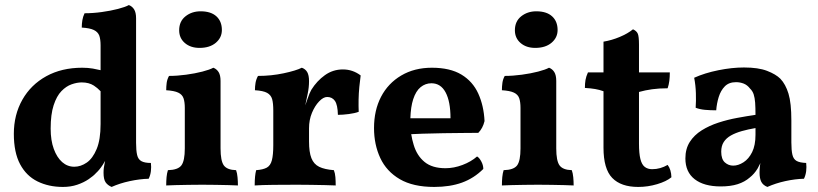

<svg xmlns="http://www.w3.org/2000/svg" viewBox="-20 -737 3263 766"><path d="M381.3 -556.2Q381.3 -580.1 376 -595.2Q370.1 -609.9 354.2 -617.4Q338.4 -625 306.2 -627Q306.2 -642.1 308.6 -656.5Q311 -670.9 317.4 -684.1Q351.1 -684.1 386.2 -689Q421.4 -693.8 450.7 -701.4Q480 -709 494.1 -716.8Q507.3 -711.9 515.1 -699.5Q522.9 -687 522.9 -664.1V-167Q522.9 -136.2 527.1 -118.7Q531.2 -101.1 544.2 -94Q557.1 -86.9 582 -86.9Q584 -70.8 582 -54.4Q580.1 -38.1 573.2 -23.9Q537.1 -22.9 497.6 -14.4Q458 -5.9 425.3 8.8Q409.2 2 401.1 -10Q393.1 -22 393.1 -47.9Q393.1 -67.9 397.9 -87.9Q398.4 -91.3 399.4 -95.2Q394.5 -86.4 390.1 -79.6Q376 -58.1 363.3 -46.9Q353 -35.2 333.5 -22Q314 -8.8 288.1 0Q262.2 8.8 231 8.8Q174.3 8.8 129.6 -13.2Q85 -35.2 60.1 -82Q35.2 -128.9 35.2 -203.1Q35.2 -278.8 69.1 -338.9Q103 -398.9 164.6 -432.9Q226.1 -466.8 308.1 -466.8Q331.1 -466.8 350.6 -463.4Q365.2 -460.9 381.3 -457ZM381.3 -373Q368.2 -386.7 354.5 -395.5Q335 -408.2 306.2 -408.2Q287.1 -408.2 265.6 -400.6Q244.1 -393.1 225.1 -373.5Q206.1 -354 194.1 -317.4Q182.1 -280.8 182.1 -224.1Q182.1 -176.8 194.6 -142.8Q207 -108.9 228 -90.3Q249 -71.8 276.4 -71.8Q302.2 -71.8 326.2 -88.4Q350.1 -105 365.7 -142.6Q381.3 -180.2 381.3 -242.2Z M643.1 2.9Q643.1 -15.1 644.5 -30.5Q646 -45.9 649.9 -58.1Q689.9 -59.1 703.6 -77.1Q717.3 -95.2 717.3 -145V-306.2Q717.3 -330.1 712.2 -345Q707 -359.9 691.2 -367.4Q675.3 -375 643.1 -377Q643.1 -392.1 645 -406.5Q647 -420.9 654.3 -434.1Q687 -434.1 722.7 -439Q758.3 -443.8 787.6 -451.4Q816.9 -459 831.1 -466.8Q844.2 -461.9 852.1 -449.5Q859.9 -437 859.9 -414.1V-145Q859.9 -95.2 873 -77.1Q886.2 -59.1 921.9 -58.1Q926.3 -45.9 927.7 -29.5Q929.2 -13.2 929.2 2.9Q914.1 2 891.1 1.5Q868.2 1 841.1 0.5Q814 0 787.1 0Q760.3 0 732.2 0.5Q704.1 1 681.2 1.5Q658.2 2 643.1 2.9ZM775.9 -545.9Q740.2 -545.9 717.5 -565.4Q694.8 -585 694.8 -616.2Q694.8 -651.9 720 -671.9Q745.1 -691.9 780.3 -691.9Q821.3 -691.9 843.3 -671.9Q865.2 -651.9 865.2 -617.2Q865.2 -586.9 841.1 -566.4Q816.9 -545.9 775.9 -545.9Z M1070.3 -295.9Q1070.3 -325.2 1065.7 -341.6Q1061 -357.9 1045.7 -366.5Q1030.3 -375 997.1 -377Q997.1 -392.1 999.5 -406.5Q1002 -420.9 1009.3 -434.1Q1062 -434.1 1111.6 -444.6Q1161.1 -455.1 1184.1 -466.8Q1198.2 -461.9 1205.6 -449.5Q1212.9 -437 1212.9 -413.1Q1212.9 -388.2 1207.5 -362.8Q1203.1 -342.3 1197.8 -316.4Q1202.6 -330.1 1207.5 -344.2Q1215.3 -367.2 1222.2 -378.9Q1244.1 -414.1 1276.1 -437Q1308.1 -460 1348.1 -460Q1387.2 -460 1418.9 -436Q1416 -416 1413.6 -390.6Q1411.1 -365.2 1410.6 -339.1Q1410.2 -313 1411.1 -291Q1396 -285.2 1371.6 -282Q1347.2 -278.8 1328.1 -278.8Q1327.1 -318.8 1316.2 -334.5Q1305.2 -350.1 1285.2 -350.1Q1270 -350.1 1253.2 -332.5Q1236.3 -314.9 1224.6 -286.9Q1212.9 -258.8 1212.9 -225.1V-172.9Q1212.9 -129.9 1222.4 -106Q1231.9 -82 1253.4 -71.5Q1274.9 -61 1312 -58.1Q1316.9 -45.9 1318.1 -30Q1319.3 -14.2 1319.3 2.9Q1302.2 2 1276.6 1.5Q1251 1 1221.9 0.5Q1192.9 0 1165 0Q1120.1 0 1072 0.5Q1023.9 1 996.1 2.9Q996.1 -18.1 997.6 -32.5Q999 -46.9 1002 -58.1Q1029.3 -60.1 1044.2 -68.1Q1059.1 -76.2 1064.7 -97.7Q1070.3 -119.1 1070.3 -158.2Z M1617.2 -265.1H1777.3Q1777.3 -332 1757.8 -368.4Q1738.3 -404.8 1701.2 -404.8Q1677.2 -404.8 1658.2 -389.4Q1639.2 -374 1628.4 -340.8Q1618.7 -311 1617.2 -265.1ZM1620.6 -201.7Q1624 -179.7 1630.4 -159.2Q1643.1 -116.2 1673.6 -91.1Q1704.1 -65.9 1757.3 -65.9Q1791 -65.9 1825.2 -78.9Q1859.4 -91.8 1883.3 -112.8Q1892.1 -107.9 1900.1 -93Q1908.2 -78.1 1908.2 -63Q1871.1 -25.9 1823.2 -8.5Q1775.4 8.8 1712.4 8.8Q1627.9 8.8 1575 -22.2Q1522 -53.2 1497.1 -106.7Q1472.2 -160.2 1472.2 -226.1Q1472.2 -296.9 1500.2 -350.8Q1528.3 -404.8 1580.8 -435.8Q1633.3 -466.8 1703.1 -466.8Q1775.4 -466.8 1820.8 -439.5Q1866.2 -412.1 1888.2 -363.5Q1910.2 -314.9 1913.1 -253.9Q1906.2 -225.1 1888.2 -207Q1863.3 -207 1827.1 -206.5Q1791 -206.1 1749.5 -205.6Q1708 -205.1 1665.5 -203.6Q1642.6 -202.6 1620.6 -201.7Z M1982.4 2.9Q1982.4 -15.1 1983.9 -30.5Q1985.4 -45.9 1989.3 -58.1Q2029.3 -59.1 2043 -77.1Q2056.6 -95.2 2056.6 -145V-306.2Q2056.6 -330.1 2051.5 -345Q2046.4 -359.9 2030.5 -367.4Q2014.6 -375 1982.4 -377Q1982.4 -392.1 1984.4 -406.5Q1986.3 -420.9 1993.7 -434.1Q2026.4 -434.1 2062 -439Q2097.7 -443.8 2127 -451.4Q2156.2 -459 2170.4 -466.8Q2183.6 -461.9 2191.4 -449.5Q2199.2 -437 2199.2 -414.1V-145Q2199.2 -95.2 2212.4 -77.1Q2225.6 -59.1 2261.2 -58.1Q2265.6 -45.9 2267.1 -29.5Q2268.6 -13.2 2268.6 2.9Q2253.4 2 2230.5 1.5Q2207.5 1 2180.4 0.5Q2153.3 0 2126.5 0Q2099.6 0 2071.5 0.5Q2043.5 1 2020.5 1.5Q1997.6 2 1982.4 2.9ZM2115.2 -545.9Q2079.6 -545.9 2056.9 -565.4Q2034.2 -585 2034.2 -616.2Q2034.2 -651.9 2059.3 -671.9Q2084.5 -691.9 2119.6 -691.9Q2160.6 -691.9 2182.6 -671.9Q2204.6 -651.9 2204.6 -617.2Q2204.6 -586.9 2180.4 -566.4Q2156.2 -545.9 2115.2 -545.9Z M2526.4 8.8Q2457.5 8.8 2422.6 -27.1Q2387.7 -63 2387.7 -147.9V-373Q2371.6 -378.9 2354.5 -381.8Q2337.4 -384.8 2313.5 -386.2Q2313.5 -403.8 2315.9 -418Q2318.4 -432.1 2325.7 -448.2H2387.7V-570.8Q2420.4 -576.2 2452.4 -589.6Q2484.4 -603 2505.4 -620.1Q2519.5 -613.8 2524.4 -602.8Q2529.3 -591.8 2529.3 -559.1V-448.2H2652.3Q2652.3 -430.2 2650.4 -414.6Q2648.4 -398.9 2643.6 -384.8Q2609.4 -384.8 2581.5 -380.9Q2553.7 -377 2529.3 -370.1V-164.1Q2529.3 -125 2534.9 -102.5Q2540.5 -80.1 2552.5 -71Q2564.5 -62 2581.5 -62Q2598.6 -62 2614 -66.4Q2629.4 -70.8 2643.6 -79.1Q2657.7 -61 2658.7 -29.8Q2638.7 -13.2 2601.6 -2.2Q2564.5 8.8 2526.4 8.8Z M2905.3 -76.2Q2925.3 -76.2 2946.3 -89.6Q2967.3 -103 2980.7 -130.1Q2994.1 -157.2 2994.1 -199.2V-226.1Q2965.3 -221.2 2939.9 -214.1Q2914.6 -207 2896 -196.5Q2877.4 -186 2867.4 -170.4Q2857.4 -154.8 2857.4 -131.8Q2857.4 -102.1 2871.8 -89.1Q2886.2 -76.2 2905.3 -76.2ZM3013.7 -86.4Q3008.3 -75.2 3002.4 -64.5Q2989.3 -43 2971.2 -28.8Q2951.2 -11.2 2922.9 -2.2Q2894.5 6.8 2855.5 6.8Q2788.6 6.8 2751.5 -22Q2714.4 -50.8 2714.4 -105Q2714.4 -143.1 2731.9 -170.7Q2749.5 -198.2 2779.5 -217Q2809.6 -235.8 2846.4 -247.8Q2883.3 -259.8 2921.9 -266.8Q2960.4 -273.9 2994.1 -278.8Q2994.1 -308.1 2992.7 -327.6Q2991.2 -347.2 2986.8 -360.6Q2982.4 -374 2972.2 -383.8Q2961.4 -397.9 2946.8 -403.6Q2932.1 -409.2 2916.5 -409.2Q2888.2 -409.2 2871.8 -392.6Q2855.5 -376 2847.4 -350.1Q2839.4 -324.2 2837.4 -296.9Q2813.5 -296.9 2792.5 -298.8Q2771.5 -300.8 2755.4 -307.1Q2757.3 -334 2756.3 -365Q2755.4 -396 2749.5 -426.8Q2791.5 -445.8 2845.9 -456.8Q2900.4 -467.8 2948.2 -467.8Q3005.4 -467.8 3040.3 -454.3Q3075.2 -440.9 3093.3 -422.9Q3114.3 -400.9 3125.7 -363.5Q3137.2 -326.2 3137.2 -255.9V-168.9Q3137.2 -137.2 3141.4 -119.6Q3145.5 -102.1 3158 -95Q3170.4 -87.9 3196.3 -86.9Q3198.2 -70.8 3196.3 -54.4Q3194.3 -38.1 3187.5 -23.9Q3151.4 -22.9 3112.8 -14.4Q3074.2 -5.9 3041.5 8.8Q3024.4 2 3017.3 -11.5Q3010.3 -24.9 3010.3 -48.8Q3010.3 -61 3012.2 -77.6Q3012.7 -82 3013.7 -86.4Z"/></svg>

Font: Abu Sayed
Style: Regular
Weight: 400
Designer: Jayed Ahsan Saad
Foundry: Codepotro
Version: Codepotro Abu Sayed;Version 0.800